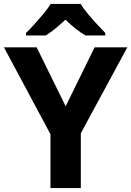

<svg xmlns="http://www.w3.org/2000/svg" viewBox="-20 -954 666 974"><path d="M313 -415 460 -714H626L390 -278V0H236V-273L0 -714H166ZM389 -934Q403 -911 426 -883.5Q449 -856 472.5 -830.5Q496 -805 514 -787V-774H414Q388 -789 363 -809Q338 -829 312 -854Q285 -829 262 -810Q239 -791 212 -774H112V-787Q131 -805 154.5 -831Q178 -857 200.5 -884Q223 -911 237 -934Z"/></svg>

Font: Noto Sans Meetei Mayek
Style: Bold
Weight: 700
Designer: Monotype Design Team and Neelakash Kshetrimayum
Foundry: Monotype Imaging Inc.
Version: Version 2.002; ttfautohint (v1.8.4.7-5d5b)